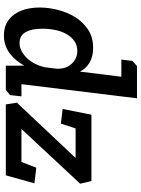

<svg xmlns="http://www.w3.org/2000/svg" viewBox="114 -842 738 1007"><g transform="rotate(90 483.5 -339.0)"><path d="M300 -664 327 -688H496L422 -82H486L479 -22L452 0H325V-97Q313 -76 297.5 -56.5Q282 -37 262.5 -22Q243 -7 219 1.5Q195 10 166 10Q129 10 101.5 -4.5Q74 -19 56 -44.5Q38 -70 29 -104Q20 -138 20 -178Q20 -224 32.5 -273.5Q45 -323 70.5 -364Q96 -405 136 -431.5Q176 -458 232 -458Q277 -458 308.5 -439.5Q340 -421 356 -389L383 -606H293ZM528 0 519 -58 809 -366H654L629 -289L552 -298L582 -449H930L944 -390L657 -82H830L860 -160L942 -150L900 0ZM248 -375Q217 -375 195 -359Q173 -343 158.5 -317Q144 -291 137.5 -258Q131 -225 131 -191Q131 -136 149 -104Q167 -72 206 -72Q230 -72 251 -84Q272 -96 288.5 -114.5Q305 -133 316.5 -156.5Q328 -180 333 -203L341 -268Q342 -318 314 -346.5Q286 -375 248 -375Z"/></g></svg>

Font: Zilla Slab SemiBold
Style: Regular
Weight: 600
Designer: Typotheque.com
Foundry: Typotheque type foundry
Version: Version 1.0; 2017